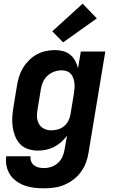

<svg xmlns="http://www.w3.org/2000/svg" viewBox="-20 -810 640 1043"><path d="M220 213Q193 213 166.5 210Q140 207 115.5 198.5Q91 190 70 175Q49 160 35 139Q21 118 15.5 92Q10 66 14 39H146Q144 54 149.5 67.5Q155 81 166 89Q177 97 191.5 100Q206 103 220 103Q240 103 260 96Q280 89 295.5 74.5Q311 60 319.5 40.5Q328 21 331 1L344 -73Q330 -54 312 -38Q294 -22 273 -11.5Q252 -1 230 3.5Q208 8 185 8Q158 8 132 -0.5Q106 -9 88.5 -28Q71 -47 61.5 -72Q52 -97 48.5 -123.5Q45 -150 47 -178Q49 -206 54 -234L72 -344Q76 -369 83.5 -393.5Q91 -418 104.5 -440.5Q118 -463 137.5 -482.5Q157 -502 180 -514.5Q203 -527 228.5 -532.5Q254 -538 279 -538Q302 -538 323.5 -532Q345 -526 361.5 -512.5Q378 -499 388.5 -479.5Q399 -460 404 -439L419 -530H552L461 19Q457 46 447 73Q437 100 420 123.5Q403 147 379.5 165Q356 183 329.5 194Q303 205 275.5 209Q248 213 220 213ZM258 -102Q276 -102 294.5 -107Q313 -112 328 -124.5Q343 -137 351.5 -154Q360 -171 363 -189L381 -299Q383 -314 384.5 -328.5Q386 -343 384.5 -357Q383 -371 378.5 -384.5Q374 -398 365.5 -408Q357 -418 343.5 -423Q330 -428 315 -428Q295 -428 275 -421Q255 -414 239 -399.5Q223 -385 214 -365.5Q205 -346 202 -326L184 -216Q180 -195 181 -174.5Q182 -154 191.5 -137Q201 -120 219 -111Q237 -102 258 -102ZM323 -580 264 -640 429 -790 506 -710Z"/></svg>

Font: Iosevka Curly XBdExObl
Style: Regular
Weight: 800
Width: 7
Italic angle: -9°
Monospace: yes
Designer: Belleve Invis
Foundry: Belleve Invis
Version: Version 11.1.0; ttfautohint (v1.8.3)